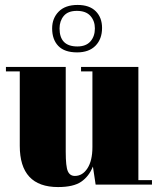

<svg xmlns="http://www.w3.org/2000/svg" viewBox="-20 -747 645 777"><path d="M595 0H367L356 -73Q340 -33 308.5 -11.5Q277 10 215 10Q60 10 60 -157V-458H4V-476H246V-133Q246 -73 254.5 -54Q263 -35 283 -35Q314 -35 334 -66Q354 -97 354 -152V-458H308V-476H540V-18H595ZM221 -632Q221 -559 293 -559Q328 -559 346 -579.5Q364 -600 364 -632Q364 -662 346 -682.5Q328 -703 291 -703Q255 -703 238 -682.5Q221 -662 221 -632ZM191 -632Q191 -673 217.5 -700Q244 -727 294 -727Q342 -727 367.5 -701.5Q393 -676 393 -634Q393 -589 366.5 -562Q340 -535 292 -535Q241 -535 216 -561Q191 -587 191 -632Z"/></svg>

Font: Abril Fatface
Style: Regular
Weight: 400
Designer: Veronika Burian, Jos Scaglione
Foundry: TypeTogether
Version: Version 1.001